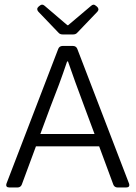

<svg xmlns="http://www.w3.org/2000/svg" viewBox="-20 -828 600 848"><path d="M321.3 -683.6 410.2 -776.4C417 -784.2 416 -792 408.2 -798.8L403.3 -802.7C395.5 -809.6 389.6 -808.6 381.8 -801.8L281.2 -716.8H277.3L176.8 -802.7C168.9 -809.6 162.1 -808.6 155.3 -802.7L150.4 -798.8C142.6 -792 142.6 -784.2 149.4 -776.4L238.3 -683.6C243.2 -677.7 250 -675.8 257.8 -675.8H301.8C309.6 -675.8 316.4 -677.7 321.3 -683.6ZM499 0H537.1C548.8 0 553.7 -5.9 549.8 -17.6L321.3 -612.3C318.4 -620.1 311.5 -625 302.7 -625H255.9C247.1 -625 240.2 -620.1 237.3 -612.3L8.8 -17.6C4.9 -5.9 9.8 0 21.5 0H57.6C66.4 0 73.2 -4.9 76.2 -12.7L138.7 -181.6H418L480.5 -12.7C483.4 -4.9 490.2 0 499 0ZM158.2 -236.3 202.1 -354.5C229.5 -423.8 252.9 -486.3 276.4 -556.6H280.3C304.7 -487.3 316.4 -453.1 353.5 -354.5L397.5 -236.3Z"/></svg>

Font: Ed Sans Neue Light
Style: Regular
Weight: 300
Designer: Stephen Hutchings
Version: Version 1.004;PS 001.004;hotconv 1.0.88;makeotf.lib2.5.64775